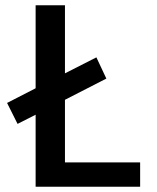

<svg xmlns="http://www.w3.org/2000/svg" viewBox="-20 -713 600 733"><path d="M116 0V-275L47 -240L7 -320L116 -376V-693H228V-433L348 -494L386 -413L228 -332V-93H515V0Z"/></svg>

Font: Ubuntu Sans Mono Medium
Style: Regular
Weight: 500
Monospace: yes
Designer: Dalton Maag Ltd
Foundry: Dalton Maag Ltd
Version: Version 1.006